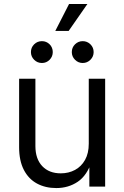

<svg xmlns="http://www.w3.org/2000/svg" viewBox="-20 -934 622 961"><path d="M261.7 7.3Q207 7.3 165 -15.4Q123 -38.1 99.4 -83.7Q75.7 -129.4 75.7 -196.8V-540H157.2V-203.1Q157.2 -138.7 191.4 -102.5Q225.6 -66.4 284.2 -66.4Q323.7 -66.4 355.5 -83.5Q387.2 -100.6 405.8 -133.8Q424.3 -167 424.3 -214.8V-540H506.3V0H427.2V-129.9H440.4Q416 -55.7 369.1 -24.2Q322.3 7.3 261.7 7.3ZM394 -618.7Q371.6 -618.7 355.5 -634.8Q339.4 -650.9 339.4 -673.3Q339.4 -696.3 355.5 -712.2Q371.6 -728 394 -728Q416.5 -728 432.6 -712.2Q448.7 -696.3 448.7 -673.3Q448.7 -650.9 432.6 -634.8Q416.5 -618.7 394 -618.7ZM189.9 -618.7Q167 -618.7 150.9 -634.8Q134.8 -650.9 134.8 -673.3Q134.8 -696.3 150.9 -712.2Q167 -728 189.9 -728Q212.4 -728 228.3 -712.2Q244.1 -696.3 244.1 -673.3Q244.1 -650.9 228.3 -634.8Q212.4 -618.7 189.9 -618.7ZM256.8 -779.3 325.7 -914.1H417.5L323.7 -779.3Z"/></svg>

Font: V-Inter
Style: Regular-375
Weight: 375
Designer: Rasmus Andersson
Foundry: rsms
Version: Version 4.000;git-4146feb